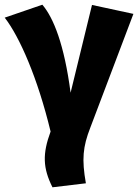

<svg xmlns="http://www.w3.org/2000/svg" viewBox="-41 -571 587 816"><path d="M139 -551 -21 -496C42 -415 119 -240 174 -12C139 83 141 143 182 225L324 208C306 106 311 53 343 -29L526 -512L350 -550L259 -177C232 -383 186 -496 139 -551Z"/></svg>

Font: Fira Sans ExtraBold
Style: Regular
Weight: 800
Designer: bBox Type GmbH & Carrois Corporate GbR & Edenspiekermann AG
Foundry: bBox Type GmbH & Carrois Corporate GbR & Edenspiekermann AG
Version: Version 4.300;PS 004.300;hotconv 1.0.88;makeotf.lib2.5.64775